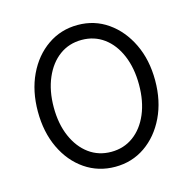

<svg xmlns="http://www.w3.org/2000/svg" viewBox="-93 -690 797 794"><g transform="rotate(-15 306.0 -293.5)"><path d="M557 -293Q557 -205 524 -136.5Q491 -68 434.5 -29Q378 10 306 10Q234 10 177 -29Q120 -68 87.5 -136.5Q55 -205 55 -293Q55 -381 87.5 -449.5Q120 -518 177 -557.5Q234 -597 306 -597Q378 -597 434.5 -557.5Q491 -518 524 -449.5Q557 -381 557 -293ZM488 -293Q488 -364 465 -418.5Q442 -473 401 -503Q360 -533 306 -533Q252 -533 211 -503Q170 -473 146.5 -418.5Q123 -364 123 -293Q123 -222 146.5 -168Q170 -114 211 -84Q252 -54 306 -54Q360 -54 401 -84Q442 -114 465 -168Q488 -222 488 -293Z"/></g></svg>

Font: Raleway
Style: Regular
Weight: 400
Designer: Matt McInerney, Pablo Impallari, Rodrigo Fuenzalida
Foundry: Matt McInerney, Pablo Impallari, Rodrigo Fuenzalida
Version: Version 4.101;RELEASE